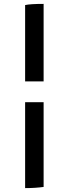

<svg xmlns="http://www.w3.org/2000/svg" viewBox="-20 -817 318 986"><path d="M109 149V-292H204V143Q161 149 109 149ZM204 -797V-399H109V-791Q136 -797 204 -797Z"/></svg>

Font: Oleo Script
Style: Bold
Weight: 700
Designer: Soytutype
Foundry: Soytutype
Version: Version 1.002